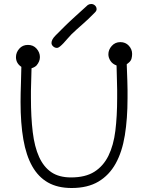

<svg xmlns="http://www.w3.org/2000/svg" viewBox="-20 -946 742 962"><path d="M163 -618Q154 -609 138 -604L136 -529Q135 -509 135 -490.5Q135 -472 135 -455Q135 -359 144 -284.5Q153 -210 176 -159.5Q199 -109 237.5 -83Q276 -57 336 -57Q408 -57 453 -85.5Q498 -114 523.5 -166Q549 -218 558 -291Q567 -364 567 -454Q567 -474 567 -495.5Q567 -517 566 -540L564 -618Q544 -625 533.5 -641Q523 -657 523 -674Q523 -697 540 -716Q557 -735 583 -735Q609 -735 625.5 -717Q642 -699 642 -676Q642 -664 639 -652.5Q636 -641 625 -632L615 -624L618 -541Q619 -517 619 -495.5Q619 -474 619 -454Q619 -351 605.5 -268Q592 -185 559.5 -126.5Q527 -68 473 -36Q419 -4 339 -4Q269 -4 220.5 -31.5Q172 -59 141.5 -113Q111 -167 97 -247.5Q83 -328 83 -435Q83 -455 83.5 -479Q84 -503 85 -531L87 -611Q60 -629 60 -660Q60 -683 76.5 -702Q93 -721 120 -721Q147 -721 163.5 -702Q180 -683 180 -660Q180 -638 163 -618ZM420 -921Q428 -926 437 -926Q448 -926 456 -918.5Q464 -911 464 -900Q464 -892 456 -884Q423 -850 393 -824Q363 -798 339 -775Q328 -764 318 -752Q308 -740 298.5 -730Q289 -720 280.5 -713Q272 -706 265 -706Q255 -706 246.5 -713.5Q238 -721 238 -731Q238 -748 258.5 -768.5Q279 -789 301 -811Q325 -835 355 -862Q385 -889 420 -921Z"/></svg>

Font: Nelagoney
Style: Regular
Weight: 400
Designer: Kanati
Foundry: Kanati and Michael Everson
Version: Version 2.000